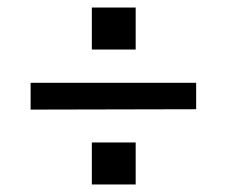

<svg xmlns="http://www.w3.org/2000/svg" viewBox="-20 -627 603 508"><path d="M223 -250V-139H339V-250ZM61 -408V-337L499 -338V-408ZM223 -607V-496H339V-607Z"/></svg>

Font: Cheyenne Sans
Style: Regular
Weight: 400
Designer: The Public Sans project authors (U.S. Web Design System), Libre Franklin designed by Pablo Impallari and Rodrigo Fuenzal
Foundry: The Cheyenne Sans Project Authors
Version: Version 2.007